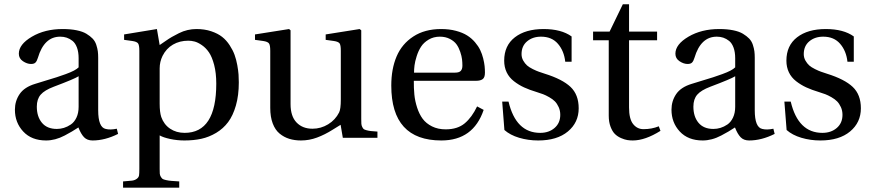

<svg xmlns="http://www.w3.org/2000/svg" viewBox="-20 -636 4028 886"><path d="M48.8 -129.9Q48.8 -169.9 70.6 -201.9Q92.3 -233.9 142.1 -249Q155.8 -253.4 189.7 -263.7Q223.6 -273.9 241.2 -279.5Q258.8 -285.2 283 -293.9Q307.1 -302.7 321.3 -310.3Q335.4 -317.9 342.8 -325.2V-367.2Q342.8 -396 335.2 -416.5Q327.6 -437 314.7 -447.3Q301.8 -457.5 287.8 -462.2Q273.9 -466.8 257.8 -466.8Q183.6 -466.8 154.8 -369.1Q150.4 -354.5 144 -347.7Q137.7 -340.8 123 -340.8Q105 -340.8 85.9 -353.5Q66.9 -366.2 66.9 -388.2Q66.9 -431.2 127 -466.6Q187 -502 269 -502Q305.7 -502 333.5 -496.3Q361.3 -490.7 378.7 -480.2Q396 -469.7 407.5 -457.8Q418.9 -445.8 424.3 -429.2Q429.7 -412.6 431.4 -399.4Q433.1 -386.2 433.1 -369.1V-127Q433.1 -48.3 467.8 -41Q488.3 -35.6 519 -42L524.9 -18.1Q464.4 12.2 407.2 12.2Q382.3 12.2 367.9 -2.7Q353.5 -17.6 341.8 -47.9Q322.8 -35.6 311.8 -29.1Q300.8 -22.5 278.6 -10.7Q256.3 1 234.9 6.6Q213.4 12.2 192.9 12.2Q125.5 12.2 87.2 -29.1Q48.8 -70.3 48.8 -129.9ZM149.9 -144Q149.9 -97.7 173.6 -69.3Q197.3 -41 242.2 -41Q258.8 -41 274.9 -45.9Q291 -50.8 306.9 -61.5Q322.8 -72.3 332.8 -93.3Q342.8 -114.3 342.8 -143.1V-284.2Q324.2 -272 228 -235.8Q185.5 -219.7 167.7 -199.2Q149.9 -178.7 149.9 -144Z M547.9 201.2Q577.1 199.2 589.6 197.5Q602.1 195.8 611.1 189.2Q620.1 182.6 621.6 173.3Q623 164.1 623 143.1V-401.9Q623 -428.2 616.9 -436Q610.8 -443.8 590.8 -446.8L552.7 -452.1V-477.1L704.1 -502L716.8 -428.2Q722.2 -431.6 741.5 -445.1Q760.7 -458.5 773.2 -465.6Q785.6 -472.7 805.4 -482.7Q825.2 -492.7 845.5 -497.3Q865.7 -502 886.7 -502Q924.3 -502 954.8 -491.7Q985.4 -481.4 1005.1 -465.8Q1024.9 -450.2 1039.8 -427.2Q1054.7 -404.3 1062.5 -382.8Q1070.3 -361.3 1075 -335.4Q1079.6 -309.6 1080.8 -292Q1082 -274.4 1082 -255.9Q1082 -195.8 1068.6 -149.2Q1055.2 -102.5 1032.7 -72.5Q1010.3 -42.5 977.5 -22.9Q944.8 -3.4 909.2 4.4Q873.5 12.2 831.1 12.2Q797.9 12.2 765.6 5.4Q733.4 -1.5 716.8 -11.2V143.1Q716.8 157.2 717.3 164.8Q717.8 172.4 721.9 179.4Q726.1 186.5 730.2 189.5Q734.4 192.4 746.6 195.1Q758.8 197.8 771 198.7Q783.2 199.7 807.1 201.2V230H547.9ZM716.8 -157.2Q716.8 -118.7 724.1 -96.2Q736.3 -61.5 764.9 -42.2Q793.5 -22.9 832 -22.9Q978 -22.9 978 -250Q978 -298.8 968.3 -336.2Q958.5 -373.5 944.3 -394.3Q930.2 -415 911.6 -427.7Q893.1 -440.4 878.2 -444.3Q863.3 -448.2 849.1 -448.2Q809.1 -448.2 778.1 -430.2Q747.1 -412.1 730 -377.9Q716.8 -350.6 716.8 -320.8Z M1156.7 -452.1V-477.1L1314 -502L1320.8 -496.1V-155.8Q1320.8 -99.6 1348.4 -70.8Q1376 -42 1421.9 -42Q1460.9 -42 1494.4 -62.5Q1527.8 -83 1544.9 -117.2Q1552.7 -132.8 1552.7 -176.8V-401.9Q1552.7 -428.2 1546.9 -436Q1541 -443.8 1521 -446.8L1482.9 -452.1V-477.1L1639.6 -502L1647 -496.1V-86.9Q1647 -72.8 1647.5 -65.2Q1647.9 -57.6 1651.4 -50.5Q1654.8 -43.5 1658.2 -40.5Q1661.6 -37.6 1671.9 -34.9Q1682.1 -32.2 1691.9 -31.2Q1701.7 -30.3 1721.7 -28.8V0H1562L1551.8 -60.1Q1551.3 -60.1 1515.1 -37.4Q1479 -14.6 1442.9 -1.2Q1406.7 12.2 1368.7 12.2Q1339.4 12.2 1314.9 4.6Q1290.5 -2.9 1270.3 -19.5Q1250 -36.1 1238.5 -66.4Q1227.1 -96.7 1227.1 -138.2V-401.9Q1227.1 -428.2 1220.9 -436Q1214.8 -443.8 1194.8 -446.8Z M1785.6 -241.2Q1785.6 -317.9 1810.1 -375.5Q1834.5 -433.1 1887.2 -467.5Q1939.9 -502 2015.6 -502Q2053.2 -502 2084.2 -493.7Q2115.2 -485.4 2135.7 -472.4Q2156.2 -459.5 2171.9 -441.2Q2187.5 -422.9 2196 -405Q2204.6 -387.2 2209.7 -366.5Q2214.8 -345.7 2216.3 -330.8Q2217.8 -315.9 2217.8 -300.8Q2217.8 -278.3 2207.3 -270.8Q2196.8 -263.2 2177.7 -263.2H1889.6Q1889.2 -229.5 1892.1 -199.7Q1895 -169.9 1904.8 -139.6Q1914.6 -109.4 1930.4 -87.9Q1946.3 -66.4 1973.6 -52.7Q2001 -39.1 2036.6 -39.1Q2091.3 -39.1 2124.5 -66.9Q2157.7 -94.7 2181.6 -145L2211.9 -128.9Q2164.1 12.2 2016.6 12.2Q1785.6 12.2 1785.6 -241.2ZM1890.6 -300.8H2079.6Q2099.1 -300.8 2106.4 -309.1Q2113.8 -317.4 2113.8 -333Q2113.8 -347.7 2112.1 -362.3Q2110.4 -377 2103.8 -396.7Q2097.2 -416.5 2086.7 -431.2Q2076.2 -445.8 2056.2 -456.3Q2036.1 -466.8 2009.8 -466.8Q1980.5 -466.8 1957.8 -453.1Q1935.1 -439.5 1922.9 -420.4Q1910.6 -401.4 1902.8 -376.7Q1895 -352.1 1892.8 -334Q1890.6 -315.9 1890.6 -300.8Z M2297.4 -167H2326.7Q2360.8 -22.9 2472.7 -22.9Q2513.2 -22.9 2539.3 -45.7Q2565.4 -68.4 2565.4 -106Q2565.4 -125.5 2558.1 -141.6Q2550.8 -157.7 2540.8 -168Q2530.8 -178.2 2514.4 -187.5Q2498 -196.8 2486.3 -201.2Q2474.6 -205.6 2457.5 -210.9Q2423.3 -221.2 2398.4 -232.7Q2373.5 -244.1 2351.6 -261.2Q2329.6 -278.3 2318.1 -302.2Q2306.6 -326.2 2306.6 -356Q2306.6 -425.8 2356 -463.9Q2405.3 -502 2488.3 -502Q2570.3 -502 2617.7 -467.8V-351.1H2588.4Q2583 -400.9 2554.7 -433.8Q2526.4 -466.8 2476.6 -466.8Q2438 -466.8 2412.4 -445.3Q2386.7 -423.8 2386.7 -386.2Q2386.7 -370.1 2394.5 -356.4Q2402.3 -342.8 2411.9 -334.2Q2421.4 -325.7 2438.7 -317.1Q2456.1 -308.6 2466.1 -305.2Q2476.1 -301.8 2493.7 -295.9Q2575.2 -270.5 2612.8 -234.9Q2650.4 -199.2 2650.4 -136.2Q2650.4 -70.8 2600.6 -29.3Q2550.8 12.2 2463.4 12.2Q2417.5 12.2 2375.7 -0.2Q2334 -12.7 2307.6 -36.1Z M2716.8 -450.2V-490.2H2793L2854 -616.2H2882.8V-490.2H3012.2V-450.2H2882.8V-140.1Q2882.8 -86.9 2901.6 -63.5Q2920.4 -40 2949.2 -40Q2987.8 -40 3020 -53.2L3027.8 -32.2Q2957 12.2 2899.9 12.2Q2887.2 12.2 2874.8 10.3Q2862.3 8.3 2845.9 1.2Q2829.6 -5.9 2817.6 -17.6Q2805.7 -29.3 2797.4 -51.3Q2789.1 -73.2 2789.1 -102.1V-450.2Z M3078.6 -129.9Q3078.6 -169.9 3100.3 -201.9Q3122.1 -233.9 3171.9 -249Q3185.5 -253.4 3219.5 -263.7Q3253.4 -273.9 3271 -279.5Q3288.6 -285.2 3312.7 -293.9Q3336.9 -302.7 3351.1 -310.3Q3365.2 -317.9 3372.6 -325.2V-367.2Q3372.6 -396 3365 -416.5Q3357.4 -437 3344.5 -447.3Q3331.5 -457.5 3317.6 -462.2Q3303.7 -466.8 3287.6 -466.8Q3213.4 -466.8 3184.6 -369.1Q3180.2 -354.5 3173.8 -347.7Q3167.5 -340.8 3152.8 -340.8Q3134.8 -340.8 3115.7 -353.5Q3096.7 -366.2 3096.7 -388.2Q3096.7 -431.2 3156.7 -466.6Q3216.8 -502 3298.8 -502Q3335.4 -502 3363.3 -496.3Q3391.1 -490.7 3408.4 -480.2Q3425.8 -469.7 3437.3 -457.8Q3448.7 -445.8 3454.1 -429.2Q3459.5 -412.6 3461.2 -399.4Q3462.9 -386.2 3462.9 -369.1V-127Q3462.9 -48.3 3497.6 -41Q3518.1 -35.6 3548.8 -42L3554.7 -18.1Q3494.1 12.2 3437 12.2Q3412.1 12.2 3397.7 -2.7Q3383.3 -17.6 3371.6 -47.9Q3352.5 -35.6 3341.6 -29.1Q3330.6 -22.5 3308.3 -10.7Q3286.1 1 3264.6 6.6Q3243.2 12.2 3222.7 12.2Q3155.3 12.2 3116.9 -29.1Q3078.6 -70.3 3078.6 -129.9ZM3179.7 -144Q3179.7 -97.7 3203.4 -69.3Q3227.1 -41 3272 -41Q3288.6 -41 3304.7 -45.9Q3320.8 -50.8 3336.7 -61.5Q3352.5 -72.3 3362.5 -93.3Q3372.6 -114.3 3372.6 -143.1V-284.2Q3354 -272 3257.8 -235.8Q3215.3 -219.7 3197.5 -199.2Q3179.7 -178.7 3179.7 -144Z M3599.6 -167H3628.9Q3663.1 -22.9 3774.9 -22.9Q3815.4 -22.9 3841.6 -45.7Q3867.7 -68.4 3867.7 -106Q3867.7 -125.5 3860.4 -141.6Q3853 -157.7 3843 -168Q3833 -178.2 3816.7 -187.5Q3800.3 -196.8 3788.6 -201.2Q3776.9 -205.6 3759.8 -210.9Q3725.6 -221.2 3700.7 -232.7Q3675.8 -244.1 3653.8 -261.2Q3631.8 -278.3 3620.4 -302.2Q3608.9 -326.2 3608.9 -356Q3608.9 -425.8 3658.2 -463.9Q3707.5 -502 3790.5 -502Q3872.6 -502 3919.9 -467.8V-351.1H3890.6Q3885.3 -400.9 3856.9 -433.8Q3828.6 -466.8 3778.8 -466.8Q3740.2 -466.8 3714.6 -445.3Q3689 -423.8 3689 -386.2Q3689 -370.1 3696.8 -356.4Q3704.6 -342.8 3714.1 -334.2Q3723.6 -325.7 3741 -317.1Q3758.3 -308.6 3768.3 -305.2Q3778.3 -301.8 3795.9 -295.9Q3877.4 -270.5 3915 -234.9Q3952.6 -199.2 3952.6 -136.2Q3952.6 -70.8 3902.8 -29.3Q3853 12.2 3765.6 12.2Q3719.7 12.2 3678 -0.2Q3636.2 -12.7 3609.9 -36.1Z"/></svg>

Font: Heuristica
Style: Regular
Weight: 400
Version: Version 1.0.2